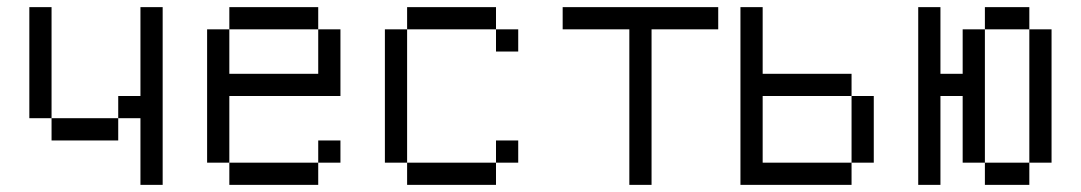

<svg xmlns="http://www.w3.org/2000/svg" viewBox="-20 -520 3040 540"><path d="M375 -187.5V0H437.5Q437.5 0 437.5 -500H375Q375 -500 375 -250H312.5V-187.5H125V-125H312.5V-187.5ZM125 -187.5V-500H62.5V-187.5Z M937.5 -62.5V-125H875V-62.5H625V0H875V-62.5ZM625 -62.5V-250H937.5V-437.5H875Q875 -437.5 875 -312.5H625Q625 -312.5 625 -437.5H562.5Q562.5 -437.5 562.5 -62.5ZM625 -437.5H875V-500H625Z M1437.5 -62.5V-125H1375V-62.5H1125V0H1375V-62.5ZM1437.5 -375V-437.5H1375V-375ZM1125 -62.5Q1125 -62.5 1125 -437.5H1062.5Q1062.5 -437.5 1062.5 -62.5ZM1125 -437.5H1375V-500H1125Z M2000 -437.5V-500H1562.5V-437.5H1750V0H1812.5V-437.5Z M2062.5 -500Q2062.5 -500 2062.5 0H2375V-62.5H2125V-250H2375V-62.5H2437.5V-250H2375V-312.5H2125V-500Z M2562.5 -500Q2562.5 -500 2562.5 0H2625Q2625 0 2625 -250H2687.5V-62.5H2750V0H2875V-62.5H2750Q2750 -62.5 2750 -437.5H2687.5Q2687.5 -437.5 2687.5 -312.5H2625V-500ZM2875 -62.5H2937.5Q2937.5 -62.5 2937.5 -437.5H2875Q2875 -437.5 2875 -62.5ZM2750 -437.5H2875V-500H2750Z"/></svg>

Font: BFUnifontExMono
Style: Regular
Weight: 500
Version: Version 15.0.06